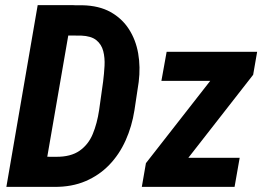

<svg xmlns="http://www.w3.org/2000/svg" viewBox="-20 -731 1027 751"><path d="M192.4 0H63.5L85 -118.2L199.2 -117.7Q256.8 -117.2 291.3 -141.4Q325.7 -165.5 342.8 -206.8Q359.9 -248 367.7 -300.3L383.3 -411.6Q387.2 -442.4 388.9 -473.6Q390.6 -504.9 383.8 -531.2Q377 -557.6 356.7 -574Q336.4 -590.3 296.9 -591.8L163.6 -592.3L184.6 -710.9L302.7 -710.4Q367.2 -709 412.1 -684.1Q457 -659.2 484.1 -617.2Q511.2 -575.2 520.5 -522Q529.8 -468.8 522.5 -410.2L505.9 -299.8Q496.1 -236.8 471.4 -181.9Q446.8 -127 407.5 -86.2Q368.2 -45.4 314.7 -22.5Q261.2 0.5 192.4 0ZM267.6 -710.9 144.5 0H4.9L127.4 -710.9ZM917.5 -113.8 897.5 0H570.8L591.3 -113.8ZM970.2 -438.5 627.9 0H534.7L550.8 -92.8L891.1 -528.3H985.8ZM939.5 -528.3 918.9 -414.6H611.3L631.8 -528.3Z"/></svg>

Font: Roboto Condensed
Style: Bold Italic
Weight: 700
Italic angle: -12°
Designer: Christian Robertson
Foundry: Google
Version: Version 3.0